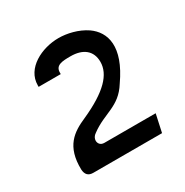

<svg xmlns="http://www.w3.org/2000/svg" viewBox="-103 -930 543 564"><g transform="rotate(-30 168.0 -648.0)"><path d="M256 -639C320 -730 302 -788 259 -818C231 -837 195 -845 167 -845C110 -845 45 -813 45 -755V-750H120V-755C120 -780 143 -781 171 -781C213 -781 239 -761 239 -723C239 -681 203 -642 116 -603C70 -583 30 -557 32 -477C33 -460 41 -451 58 -451H291L304 -511H130C117 -511 111 -520 111 -529C111 -536 115 -544 123 -549C174 -587 220 -581 256 -639Z"/></g></svg>

Font: Charger
Style: Bd
Weight: 400
Designer: Jasper
Foundry: Cannot Into Space Fonts
Version: Version 0.98